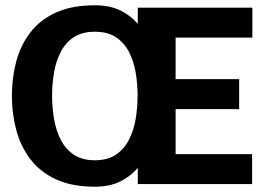

<svg xmlns="http://www.w3.org/2000/svg" viewBox="-20 -696 1003 726"><path d="M338.7 10Q251.7 10 191.5 -18Q131.3 -46 94.5 -94.5Q57.7 -143 41.3 -205Q25 -267 25 -334Q25 -402 41.3 -463.5Q57.7 -525 94.5 -573Q131.3 -621 191.5 -648.5Q251.7 -676 338.7 -676Q396.3 -676 437 -655.5Q477.7 -635 504.5 -601.2Q531.3 -567.3 547.2 -527.5Q563 -487.7 570.3 -448.8Q577.7 -410 580 -379.5Q582.3 -349 582.3 -334Q582.3 -319 580 -288Q577.7 -257 570.3 -218.2Q563 -179.3 547.2 -139.5Q531.3 -99.7 504.5 -65.8Q477.7 -32 437 -11Q396.3 10 338.7 10ZM338.7 -90Q386.7 -90 418 -111Q449.3 -132 467.5 -167.3Q485.7 -202.7 493 -246.2Q500.3 -289.7 500.3 -334Q500.3 -379 493 -422Q485.7 -465 467.5 -500Q449.3 -535 418 -555.5Q386.7 -576 338.7 -576Q290.7 -576 259.3 -555.5Q228 -535 209.8 -500Q191.7 -465 184.3 -422Q177 -379 177 -334Q177 -289.7 184.3 -246.2Q191.7 -202.7 209.8 -167.3Q228 -132 259.3 -111Q290.7 -90 338.7 -90ZM501 -667H934.3V-553.7H644V-396.7H884.3V-283.3H644V-113.3H933.3V0H501V-279.7Z"/></svg>

Font: Epunda Slab Light
Style: Regular
Weight: 300
Designer: Simon Atzbach
Foundry: typofactur
Version: Version 1.102